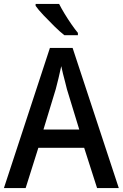

<svg xmlns="http://www.w3.org/2000/svg" viewBox="-20 -961 628 981"><path d="M476 0 410 -206H176L111 0H0L235 -716H351L587 0ZM322 -505Q319 -519 313 -541Q307 -563 301.5 -585.5Q296 -608 293 -623Q287 -594 279 -561.5Q271 -529 265 -506L202 -299H385ZM282 -941Q293 -919 310 -891Q327 -863 345 -837Q363 -811 378 -793V-781H309Q287 -798 258 -826.5Q229 -855 202 -883.5Q175 -912 162 -931V-941Z"/></svg>

Font: Noto Sans Lao UI SemCond Med
Style: Regular
Weight: 500
Width: 4
Designer: Monotype Design Team
Foundry: Monotype Imaging Inc.
Version: Version 2.000; ttfautohint (v1.8.4.7-5d5b)